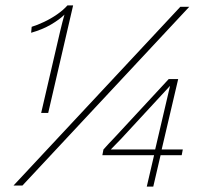

<svg xmlns="http://www.w3.org/2000/svg" viewBox="-20 -685 754 709"><path d="M132 -268 202 -569Q206 -587 210.5 -603.5Q215 -620 218 -631Q200 -613 168.5 -594.5Q137 -576 95 -564L97 -586Q117 -592 142.5 -604Q168 -616 191 -632Q214 -648 229 -665H250L158 -268ZM30 0 646 -660H679L63 0ZM522 4 549 -112H358L362 -133Q373 -145 381.5 -154.5Q390 -164 402 -176L603 -393H638L577 -133H655L651 -112H573L546 4ZM389 -133H553L608 -368L427 -172Q418 -163 408 -152.5Q398 -142 389 -133Z"/></svg>

Font: Work Sans ExtraLight
Style: Italic
Weight: 200
Italic angle: -13°
Designer: Wei Huang
Foundry: Wei Huang
Version: Version 2.012; ttfautohint (v1.8.3)